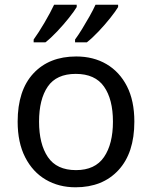

<svg xmlns="http://www.w3.org/2000/svg" viewBox="-20 -786 645 816"><path d="M551 -269Q551 -136 483.5 -63Q416 10 301 10Q230 10 174.5 -22.5Q119 -55 87 -117.5Q55 -180 55 -269Q55 -402 122 -474Q189 -546 304 -546Q377 -546 432.5 -513.5Q488 -481 519.5 -419.5Q551 -358 551 -269ZM146 -269Q146 -174 183.5 -118.5Q221 -63 303 -63Q384 -63 422 -118.5Q460 -174 460 -269Q460 -364 422 -418Q384 -472 302 -472Q220 -472 183 -418Q146 -364 146 -269ZM482 -756Q472 -739 449 -710Q426 -681 399 -652.5Q372 -624 349 -606H299V-618Q313 -637 329 -663Q345 -689 360.5 -716.5Q376 -744 386 -766H482ZM306 -756Q296 -739 273 -710Q250 -681 223 -652.5Q196 -624 173 -606H123V-618Q144 -647 169 -689.5Q194 -732 210 -766H306Z"/></svg>

Font: Noto Sans Anatolian Hieroglyphs
Style: Regular
Weight: 400
Designer: Monotype Design Team
Foundry: Monotype Imaging Inc.
Version: Version 2.001; ttfautohint (v1.8.4.7-5d5b)